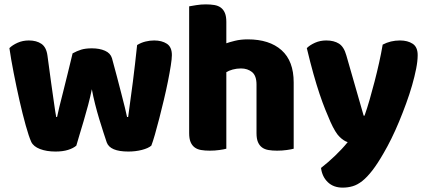

<svg xmlns="http://www.w3.org/2000/svg" viewBox="-20 -681 1954 878"><path d="M329 -15Q315 -3 291 4.5Q267 12 234 12Q193 12 163 0.5Q133 -11 123 -32Q112 -56 97.5 -108Q83 -160 69 -222Q55 -284 42.5 -348Q30 -412 23 -461Q37 -475 60.5 -485.5Q84 -496 112 -496Q147 -496 169.5 -480.5Q192 -465 197 -427Q207 -351 214 -301.5Q221 -252 225.5 -220.5Q230 -189 232.5 -172.5Q235 -156 237 -146H241Q244 -162 251.5 -192.5Q259 -223 269 -262Q279 -301 290 -346.5Q301 -392 312 -437Q332 -448 351.5 -454Q371 -460 400 -460Q435 -460 460 -449Q485 -438 492 -415Q504 -371 515 -329.5Q526 -288 535 -252.5Q544 -217 551 -189.5Q558 -162 561 -146H566Q577 -223 587.5 -306Q598 -389 607 -475Q625 -486 645 -491Q665 -496 685 -496Q720 -496 743 -481Q766 -466 766 -429Q766 -413 761 -381Q756 -349 748 -309Q740 -269 729.5 -225Q719 -181 708.5 -140Q698 -99 688.5 -66Q679 -33 672 -15Q658 -3 629 4.5Q600 12 567 12Q483 12 468 -30Q462 -48 453 -75.5Q444 -103 434 -136Q424 -169 415 -204.5Q406 -240 400 -273Q393 -238 383 -200.5Q373 -163 362.5 -127.5Q352 -92 343 -62.5Q334 -33 329 -15Z M1323 -1Q1313 2 1291.5 5Q1270 8 1247 8Q1225 8 1207.5 5Q1190 2 1178 -7Q1166 -16 1159.5 -31.5Q1153 -47 1153 -72V-294Q1153 -335 1132.5 -351.5Q1112 -368 1082 -368Q1062 -368 1044 -363Q1026 -358 1015 -351V-1Q1005 2 983.5 5Q962 8 939 8Q917 8 899.5 5Q882 2 870 -7Q858 -16 851.5 -31.5Q845 -47 845 -72V-652Q856 -654 877.5 -657.5Q899 -661 921 -661Q943 -661 960.5 -658Q978 -655 990 -646Q1002 -637 1008.5 -621.5Q1015 -606 1015 -581V-483Q1028 -488 1054.5 -494.5Q1081 -501 1113 -501Q1212 -501 1267.5 -451.5Q1323 -402 1323 -304Z M1491 -124Q1480 -149 1467.5 -180Q1455 -211 1441.5 -251Q1428 -291 1413.5 -342.5Q1399 -394 1383 -461Q1397 -475 1420.5 -485.5Q1444 -496 1472 -496Q1507 -496 1530 -481.5Q1553 -467 1564 -427L1643 -152H1647Q1659 -186 1670.5 -226Q1682 -266 1693 -308.5Q1704 -351 1713.5 -393.5Q1723 -436 1730 -477Q1766 -496 1809 -496Q1844 -496 1867 -481Q1890 -466 1890 -429Q1890 -402 1883 -366.5Q1876 -331 1864.5 -291Q1853 -251 1837.5 -208.5Q1822 -166 1805 -125Q1788 -84 1770 -47.5Q1752 -11 1735 18Q1707 67 1683 98Q1659 129 1637 146.5Q1615 164 1593 170.5Q1571 177 1547 177Q1505 177 1479 152Q1453 127 1448 87Q1480 62 1512 31.5Q1544 1 1570 -31Q1553 -36 1533.5 -54.5Q1514 -73 1491 -124Z"/></svg>

Font: Baloo Paaji
Style: Regular
Weight: 400
Designer: Shuchita Grover and Ek Type
Foundry: Ek Type
Version: Version 1.443;PS 1.000;hotconv 16.6.51;makeotf.lib2.5.65220;